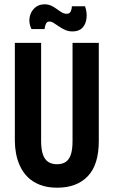

<svg xmlns="http://www.w3.org/2000/svg" viewBox="-20 -859 528 892"><path d="M246 13Q199 13 165 -0.5Q131 -14 108.5 -36.5Q86 -59 73 -87.5Q60 -116 54.5 -146Q49 -176 49 -204V-660H171V-204Q171 -165 179.5 -141Q188 -117 204.5 -106.5Q221 -96 245 -96Q269 -96 285 -106.5Q301 -117 309 -140.5Q317 -164 317 -204V-660H439V-204Q439 -94 388 -40.5Q337 13 246 13ZM317 -713Q298 -713 282.5 -720Q267 -727 254 -736Q241 -745 230 -752Q219 -759 209 -759Q198 -759 193 -747.5Q188 -736 187 -724H126Q113 -752 117.5 -778Q122 -804 140.5 -821.5Q159 -839 187 -839Q204 -839 218 -832.5Q232 -826 244 -817Q256 -808 267 -801.5Q278 -795 290 -795Q304 -795 309 -806.5Q314 -818 314 -830H375Q385 -802 382 -774.5Q379 -747 363 -730Q347 -713 317 -713Z"/></svg>

Font: Bricolage Grotesque 36pt Condensed SemiBold
Style: Regular
Weight: 600
Width: 3
Designer: Mathieu Triay
Foundry: Atelier Triay
Version: Version 1.001;gftools[0.9.33.dev8+g029e19f]